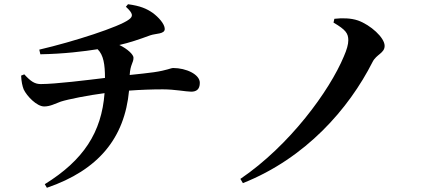

<svg xmlns="http://www.w3.org/2000/svg" viewBox="-20 -823 2040 909"><path d="M576 -791C611 -759 611 -746 591 -731C546 -696 329 -626 166 -588L171 -566C284 -568 379 -580 442 -590C470 -563 477 -518 477 -454C394 -444 243 -425 173 -425C145 -425 126 -437 95 -471L80 -465C81 -438 86 -415 92 -400C107 -368 154 -319 189 -319C218 -319 240 -332 268 -342C302 -353 398 -372 475 -382C461 -197 376 -65 192 49L202 66C447 -18 570 -170 591 -394C645 -398 700 -400 751 -400C808 -400 861 -389 885 -389C909 -389 926 -399 926 -431C926 -471 861 -501 800 -501C788 -501 771 -490 708 -481C680 -477 642 -473 594 -468C597 -519 612 -525 612 -550C612 -564 585 -591 545 -610C593 -621 635 -635 692 -656C718 -665 760 -661 760 -686C760 -710 729 -743 703 -762C674 -782 645 -795 586 -803Z M1629 -632C1629 -613 1622 -588 1608 -556C1540 -393 1352 -135 1118 24L1130 44C1427 -74 1631 -307 1744 -530C1762 -566 1801 -571 1801 -606C1801 -645 1734 -705 1675 -726C1640 -738 1599 -738 1563 -734L1559 -716C1617 -682 1629 -665 1629 -632Z"/></svg>

Font: Source Han Serif
Style: Bold
Weight: 700
Designer: Ryoko NISHIZUKA 西塚涼子 (kana & ideographs); Frank Grießhammer (Latin, Greek & Cyrillic); Wenlong ZHANG 张文龙 (bopomofo); San
Foundry: Adobe Systems Incorporated
Version: Version 1.001;PS 1.001;hotconv 16.6.54;makeotf.lib2.5.65590